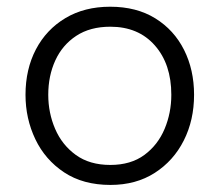

<svg xmlns="http://www.w3.org/2000/svg" viewBox="-20 -526 637 557"><path d="M300.5 10.5Q221 10.5 166 -26Q111 -62.5 82.5 -122.2Q54 -182 54 -251Q54 -325 84.2 -382.8Q114.5 -440.5 169.8 -473.5Q225 -506.5 299.5 -506.5Q376 -506.5 430.5 -472.8Q485 -439 514 -381.2Q543 -323.5 543 -251Q543 -177.5 513.2 -118.5Q483.5 -59.5 429 -24.5Q374.5 10.5 300.5 10.5ZM300 -47.5Q359.5 -47.5 398.8 -76.5Q438 -105.5 457.5 -152Q477 -198.5 477 -251Q477 -340 429.2 -394.2Q381.5 -448.5 300 -448.5Q241.5 -448.5 201.2 -422Q161 -395.5 140.5 -350.8Q120 -306 120 -251Q120 -198.5 140 -152Q160 -105.5 200 -76.5Q240 -47.5 300 -47.5Z"/></svg>

Font: Commissioner Light
Style: Regular
Weight: 300
Designer: Kostas Bartsokas
Foundry: Kostas Bartsokas
Version: Version 1.000; ttfautohint (v1.8.3)